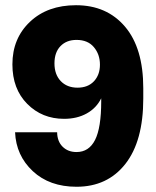

<svg xmlns="http://www.w3.org/2000/svg" viewBox="-20 -710 600 740"><path d="M272.9 -689.9Q391.6 -689.9 461.9 -607.2Q532.2 -524.4 532.2 -370.1V-330.1Q532.2 -166 463.1 -78.1Q394 9.8 274.9 9.8Q170.9 9.8 106.4 -50.3Q42 -110.4 38.1 -200.2H200.2Q200.7 -165 221.4 -144.5Q242.2 -124 274.9 -124Q322.8 -124 346.4 -170.7Q370.1 -217.3 370.1 -319.8V-331.1Q351.6 -293.5 314.2 -272.7Q276.9 -252 227.1 -252Q142.1 -252 85 -309.6Q27.8 -367.2 27.8 -461.9Q27.8 -562 95.5 -626Q163.1 -689.9 272.9 -689.9ZM189.9 -465.8Q189.9 -422.9 214.1 -397.5Q238.3 -372.1 278.8 -372.1Q318.8 -372.1 342 -396.7Q365.2 -421.4 365.2 -460.9Q365.2 -500.5 341.8 -528.3Q318.4 -556.2 274.9 -556.2Q236.3 -556.2 213.1 -532.2Q189.9 -508.3 189.9 -465.8Z"/></svg>

Font: TASA Orbiter Display Black
Style: Regular
Weight: 900
Designer: Weizhong Zhang
Version: Version 1.000;Glyphs 3.1.2 (3151)